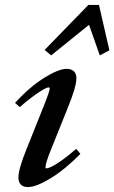

<svg xmlns="http://www.w3.org/2000/svg" viewBox="-20 -742 460 773"><path d="M186 -519 159.7 -541 335.9 -722.2H378.4L420.4 -539.6L381.8 -519L338.4 -642.1ZM91.8 11.2Q73.7 11.2 64 1.2Q54.2 -8.8 54.2 -27.8Q54.2 -61.5 87.9 -144.5L152.8 -306.6Q180.2 -374.5 180.2 -386.2Q180.2 -390.1 175.3 -390.1Q166.5 -390.1 136.2 -370.4Q106 -350.6 59.6 -311L40.5 -327.6Q98.6 -391.6 157.2 -428.2Q215.8 -464.8 248 -464.8Q267.1 -464.8 277.3 -455.1Q287.6 -445.3 287.6 -427.2Q287.6 -393.1 253.9 -310.5L187 -144Q163.1 -85.9 163.1 -67.9Q163.1 -64 166 -64Q172.4 -64 186 -70.1Q199.7 -76.2 227.1 -95.2Q254.4 -114.3 286.6 -142.6L303.7 -122.6Q241.2 -59.1 183.3 -23.9Q125.5 11.2 91.8 11.2Z"/></svg>

Font: Elstob 6pt SemiBold
Style: Italic
Weight: 600
Italic angle: -20°
Designer: Peter S. Baker
Version: Version 1.015